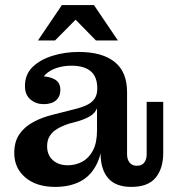

<svg xmlns="http://www.w3.org/2000/svg" viewBox="-20 -724 688 754"><path d="M151 -315Q122 -315 100 -333Q78 -351 78 -386Q78 -432 108 -461Q138 -490 186.5 -505Q235 -520 289 -520Q381 -520 430 -481Q479 -442 479 -362L362 -377Q362 -423 336 -444.5Q310 -466 261 -466Q230 -466 203.5 -457.5Q177 -449 159 -432Q141 -415 135 -389V-425Q172 -425 194.5 -412.5Q217 -400 217 -371Q217 -345 200 -330Q183 -315 151 -315ZM496 10Q434 10 404.5 -24.5Q375 -59 375 -122V-166H361V-299H357L362 -337V-377L479 -362V-118Q479 -98 489 -85.5Q499 -73 517 -73Q537 -73 546.5 -85.5Q556 -98 556 -118V-324H621V-124Q621 -62 591 -26Q561 10 496 10ZM197 10Q123 10 79.5 -27Q36 -64 36 -123Q36 -167 55.5 -196Q75 -225 109.5 -244Q144 -263 189 -274L272 -295Q301 -302 321 -311.5Q341 -321 351.5 -336.5Q362 -352 362 -376L366 -299H361Q354 -281 336.5 -269.5Q319 -258 287 -248L250 -238Q223 -229 204 -217.5Q185 -206 175 -189.5Q165 -173 165 -150Q165 -115 187.5 -95Q210 -75 246 -75Q277 -75 303 -89Q329 -103 345 -133Q361 -163 361 -213L384 -206Q384 -131 361.5 -83Q339 -35 297 -12.5Q255 10 197 10ZM129 -565 223 -704H349L443 -565H357L250 -674H304L196 -565Z"/></svg>

Font: Montagu Slab Medium
Style: Regular
Weight: 500
Version: Version 1.000